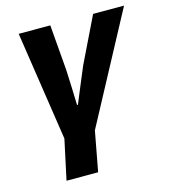

<svg xmlns="http://www.w3.org/2000/svg" viewBox="-103 -580 746 845"><g transform="rotate(-15 270.0 -157.5)"><path d="M96 182H240L274 0L540 -497H399L298 -289C276 -238 252 -178 231 -128H227C226 -180 223 -239 221 -289L204 -497H60L135 0Z"/></g></svg>

Font: Source Sans Pro
Style: Bold Italic
Weight: 700
Italic angle: -11°
Designer: Paul D. Hunt
Foundry: Adobe Systems Incorporated
Version: Version 3.006;hotconv 1.0.111;makeotfexe 2.5.65597